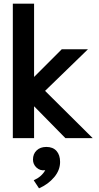

<svg xmlns="http://www.w3.org/2000/svg" viewBox="-20 -754 543 1048"><path d="M50 -734H166V-334L317 -485H460L226 -258L486 0H337L166 -174V0H50ZM164 230Q207 211 227 175Q199 179 179.5 161Q160 143 160 117Q160 86 180 67Q200 48 233 48Q269 48 288.5 70Q308 92 308 130Q308 175 275.5 213.5Q243 252 193 274Z"/></svg>

Font: Niramit SemiBold
Style: Regular
Weight: 600
Designer: Katatrad Aksorn Co.,Ltd.
Foundry: Cadson Demak Co.,Ltd.
Version: Version 1.001; ttfautohint (v1.6)